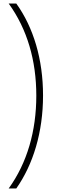

<svg xmlns="http://www.w3.org/2000/svg" viewBox="-20 -886 321 1084"><path d="M223 -347C223 -551 169 -731 72 -866H29C134 -721 185 -544 185 -346C185 -148 134 33 29 178H72C167 43 223 -139 223 -347Z"/></svg>

Font: Noto Sans Malayalam UI ExtraCondensed ExtraLight
Style: Regular
Weight: 200
Width: 2
Designer: Jelle Bosma - Monotype Design Team
Foundry: Monotype Imaging Inc.
Version: Version 2.104